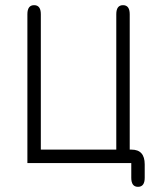

<svg xmlns="http://www.w3.org/2000/svg" viewBox="-20 -631 622 743"><path d="M540 5V57Q540 92 514 92Q488 92 488 57V0H86V-576Q86 -611 112 -611Q138 -611 138 -576V-52H430V-576Q430 -611 456 -611Q482 -611 482 -576V-52H489Q540 -52 540 5Z"/></svg>

Font: Jura
Style: Regular
Weight: 400
Designer: Daniel Johnson, Alexei Vanyashin
Foundry: Daniel Johnson
Version: Version 5.103